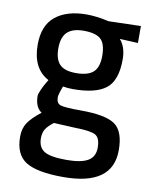

<svg xmlns="http://www.w3.org/2000/svg" viewBox="-84 -573 692 870"><g transform="rotate(10 262.0 -138.0)"><path d="M267 234Q147 234 95 202Q43 170 43 87Q43 49 61 22.5Q79 -4 120 -36Q89 -57 89 -108Q89 -117 98 -137Q107 -157 116 -172L125 -187Q49 -227 49 -337Q49 -426 101.5 -468Q154 -510 244 -510Q265 -510 291 -507Q317 -504 332 -500L347 -497L495 -501V-423L411 -427Q440 -394 440 -337Q440 -240 392.5 -203Q345 -166 241 -166Q215 -166 195 -170Q180 -131 180 -118Q180 -91 198.5 -84Q217 -77 293 -77Q408 -77 451 -46.5Q494 -16 494 71Q494 234 267 234ZM285 5 183 0Q157 20 147 36.5Q137 53 137 78Q137 120 165.5 137.5Q194 155 268 155Q335 155 366.5 136.5Q398 118 398 76Q398 31 375.5 18.5Q353 6 285 5ZM242 -240Q297 -240 321.5 -262.5Q346 -285 346 -337Q346 -392 323 -413.5Q300 -435 244 -435Q193 -435 168.5 -411.5Q144 -388 144 -337Q144 -287 166.5 -263.5Q189 -240 242 -240Z"/></g></svg>

Font: TypoPRO Titillium Text
Style: 600 wt
Weight: 600
Designer: Accademia di Belle Arti di Urbino and others
Foundry: Accademia di Belle Arti di Urbino and others.
Version: Version 25.000